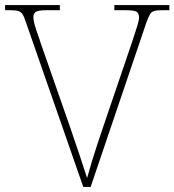

<svg xmlns="http://www.w3.org/2000/svg" viewBox="-20 -734 685 754"><path d="M82 -646Q75 -668 68.5 -678Q62 -688 51 -691Q40 -694 17 -694H0V-714H215V-694H166Q129 -694 120 -687Q111 -680 111 -666Q111 -655 116.5 -635.5Q122 -616 129 -597Q136 -578 139 -567L252 -244Q275 -177 291.5 -128Q308 -79 322 -35Q331 -67 340 -97Q349 -127 360.5 -162Q372 -197 388 -244L498 -567Q501 -577 507.5 -596Q514 -615 520 -635Q526 -655 526 -666Q526 -680 517.5 -687Q509 -694 471 -694H429V-714H645V-694H620Q597 -694 586 -691Q575 -688 569 -678Q563 -668 555 -646L336 0H307Z"/></svg>

Font: Noto Serif Myanmar Thin
Style: Regular
Weight: 100
Designer: Ben Mitchell and the Monotype Design Team
Foundry: Monotype Imaging Inc.
Version: Version 2.106; ttfautohint (v1.8.4.7-5d5b)